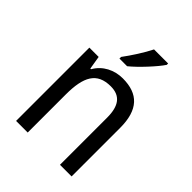

<svg xmlns="http://www.w3.org/2000/svg" viewBox="-217 -880 993 993"><g transform="rotate(45 279.5 -383.0)"><path d="M424 -756V-766H321C299 -721 260 -661 228 -618V-606H284C329 -642 399 -718 424 -756ZM313 -546C252 -546 194 -518 163 -463H158L146 -536H78V0H163V-278C163 -408 197 -473 298 -473C368 -473 399 -430 399 -345V0H484V-355C484 -487 426 -546 313 -546Z"/></g></svg>

Font: Noto Sans Myanmar UI SemiCondensed
Style: Regular
Weight: 400
Width: 4
Designer: Monotype Design Team
Foundry: Monotype Imaging Inc.
Version: Version 2.103